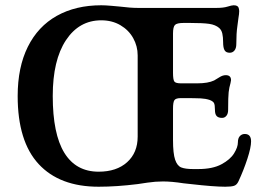

<svg xmlns="http://www.w3.org/2000/svg" viewBox="-20 -698 982 728"><path d="M47 -334Q47 -443 85.5 -520.5Q124 -598 195.5 -638Q267 -678 364 -678Q379 -678 402 -676Q425 -674 435 -673Q475 -668 502 -668H802Q827 -668 843 -673Q859 -678 866 -678Q882 -678 885 -668Q887 -660 887 -656Q887 -646 884 -629Q884 -625 880 -598.5Q876 -572 876 -531Q876 -515 869 -506.5Q862 -498 851 -498Q837 -498 831.5 -507.5Q826 -517 826 -538Q826 -557 823 -570.5Q820 -584 811 -592Q797 -604 773.5 -607.5Q750 -611 700 -611H676Q651 -611 643.5 -603.5Q636 -596 636 -571V-422Q636 -396 641 -389Q646 -382 666 -382H728Q769 -382 792 -393Q798 -396 811 -404.5Q824 -413 836 -413Q856 -413 856 -394Q856 -391 854 -383Q849 -366 847 -348.5Q845 -331 845 -281Q845 -267 838.5 -259Q832 -251 822 -251Q808 -251 801.5 -258Q795 -265 795 -281Q795 -300 791.5 -307Q788 -314 775 -319Q760 -324 741 -325Q722 -326 666 -326Q647 -326 641.5 -318.5Q636 -311 636 -286V-167Q636 -116 644 -92.5Q652 -69 667.5 -63Q683 -57 712 -57H732Q786 -57 819.5 -75Q853 -93 867.5 -116.5Q882 -140 882 -158Q882 -174 889.5 -182Q897 -190 908 -190Q932 -190 932 -162Q932 -139 918 -96Q904 -53 884 -10Q878 3 867.5 6.5Q857 10 834 10Q791 10 704 0L676 -3Q631 -10 598 -10Q569 -10 539 -5.5Q509 -1 502 0Q422 10 354 10Q206 10 126.5 -76Q47 -162 47 -334ZM354 -47Q422 -47 462 -83Q502 -119 502 -180V-488Q502 -523 485 -553.5Q468 -584 436.5 -602.5Q405 -621 364 -621Q280 -621 230 -545.5Q180 -470 180 -334Q180 -190 224 -118.5Q268 -47 354 -47Z"/></svg>

Font: Raigarh Medium
Style: Regular
Weight: 500
Designer: jaikishan Patel
Foundry: MagicType
Version: Version 1.000